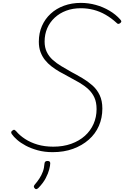

<svg xmlns="http://www.w3.org/2000/svg" viewBox="-20 -1035 861 1330"><path d="M345 19Q288 19 241 6Q194 -7 158.5 -26Q123 -45 98.5 -66.5Q74 -88 62 -106Q58 -112 57.5 -118Q57 -124 65 -130Q75 -138 80 -135.5Q85 -133 92 -126Q116 -97 153.5 -72.5Q191 -48 240 -33.5Q289 -19 349 -19Q418 -19 473.5 -39Q529 -59 568 -94Q607 -129 628 -176.5Q649 -224 649 -279Q649 -326 634 -359Q619 -392 592 -417Q565 -442 529 -463Q493 -484 453 -505Q422 -521 392.5 -538Q363 -555 337 -575Q311 -595 291.5 -619.5Q272 -644 260.5 -675Q249 -706 249 -746Q249 -806 270.5 -855Q292 -904 331 -940Q370 -976 423.5 -995.5Q477 -1015 540 -1015Q593 -1015 643.5 -1001Q694 -987 738 -961Q782 -935 813 -900Q821 -891 820.5 -886Q820 -881 813 -875Q805 -869 799 -869.5Q793 -870 787 -877Q751 -910 711 -933Q671 -956 628 -967Q585 -978 540 -978Q484 -978 438.5 -961Q393 -944 359 -912.5Q325 -881 307 -839Q289 -797 289 -747Q289 -706 304 -675Q319 -644 345 -620.5Q371 -597 404.5 -577Q438 -557 475 -536Q513 -516 551 -493.5Q589 -471 620.5 -443Q652 -415 670.5 -376Q689 -337 689 -283Q689 -218 665 -163Q641 -108 595 -67.5Q549 -27 486 -4Q423 19 345 19ZM221 270Q215 264 214.5 258.5Q214 253 219 246Q239 223 253.5 200.5Q268 178 277 153.5Q286 129 288 99Q289 88 294.5 84Q300 80 309 80Q319 80 323.5 84Q328 88 328 96Q328 111 321 138.5Q314 166 296.5 199.5Q279 233 246 267Q241 272 234 274.5Q227 277 221 270Z"/></svg>

Font: Playwrite BE VLG Thin
Style: Regular
Weight: 250
Designer: Veronika Burian, José Scaglione
Foundry: TypeTogether
Version: Version 1.002